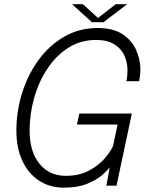

<svg xmlns="http://www.w3.org/2000/svg" viewBox="-20 -878 706 908"><path d="M282 9.5Q215 9.5 164.5 -23.8Q114 -57 85.8 -117.5Q57.5 -178 57.5 -260Q57.5 -353 85 -439.8Q112.5 -526.5 163.2 -595.5Q214 -664.5 284.5 -705Q355 -745.5 441 -745.5Q515.5 -745.5 560 -715.8Q604.5 -686 624.2 -640.8Q644 -595.5 644 -549.5Q644 -536.5 642 -519.8Q640 -503 638 -494H577.5Q580 -503 581.5 -518.5Q583 -534 583 -545Q583 -581.5 568.5 -614.5Q554 -647.5 521 -668.2Q488 -689 434 -689Q361 -689 303 -652Q245 -615 204 -553Q163 -491 141.5 -414.8Q120 -338.5 120 -260Q120 -160.5 166.8 -103.5Q213.5 -46.5 290.5 -46.5Q353 -46.5 398.8 -70.2Q444.5 -94 473.2 -126.8Q502 -159.5 514.5 -187.5L536 -289H344L355 -341H603.5L531 0H483L499 -87.5Q490.5 -74.5 464.5 -51.2Q438.5 -28 393 -9.2Q347.5 9.5 282 9.5ZM321 -858H372.5L443.5 -793L527 -858H581L469.5 -773H414.5Z"/></svg>

Font: Epilogue Light
Style: Italic
Weight: 300
Italic angle: -12°
Designer: Tyler Finck
Foundry: Etcetera Type Co
Version: Version 2.111; ttfautohint (v1.8.3)